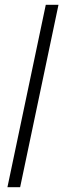

<svg xmlns="http://www.w3.org/2000/svg" viewBox="-20 -702 275 801"><path d="M11 79 171 -682H224L64 79Z"/></svg>

Font: Bricolage Grotesque 24pt Condensed ExtraLight
Style: Regular
Weight: 250
Width: 3
Designer: Mathieu Triay
Foundry: Atelier Triay
Version: Version 1.001;gftools[0.9.33.dev8+g029e19f]